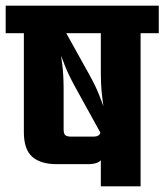

<svg xmlns="http://www.w3.org/2000/svg" viewBox="-40 -656 579 676"><path d="M-20 -636H519V-539H-20ZM44 -591H180V-563L274 -394Q299 -349 311.5 -315.5Q324 -282 324 -282Q324 -282 319.5 -317.5Q315 -353 315 -409V-592H455V0H315V-157L320 -177L224 -351Q200 -395 187.5 -427.5Q175 -460 175 -460Q175 -460 179.5 -426Q184 -392 184 -339V-201Q184 -185 190 -180Q196 -175 210 -175H289Q302 -175 308.5 -180.5Q315 -186 315 -202L328 -141Q328 -109 316.5 -93.5Q305 -78 268 -78H160Q103 -78 73.5 -104Q44 -130 44 -191Z"/></svg>

Font: Teko Light SemiBold
Style: Regular
Weight: 600
Version: Version 2.000;gftools[0.9.28.dev9+g7d2139d.d20230707]